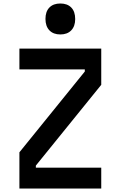

<svg xmlns="http://www.w3.org/2000/svg" viewBox="-20 -1078 690 1098"><path d="M91 0V-207L465 -669V-681H91V-800H559V-593L185 -131V-119H559V0ZM325 -881Q285 -881 262.5 -904.5Q240 -928 240 -970Q240 -1012 262.5 -1035Q285 -1058 325 -1058Q365 -1058 387.5 -1035Q410 -1012 410 -969Q410 -928 387.5 -904.5Q365 -881 325 -881Z"/></svg>

Font: Martian Mono SemiCondensed Medium
Style: Regular
Weight: 500
Width: 4
Designer: Roman Shamin
Foundry: Evil Martians
Version: Version 1.000